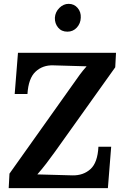

<svg xmlns="http://www.w3.org/2000/svg" viewBox="-20 -973 643 993"><path d="M25 0 29 -75 353 -531Q376 -564 392.5 -586.5Q409 -609 428 -630L256 -635Q201 -637 164 -602.5Q127 -568 122 -487H56L73 -700H580L576 -625L265 -189Q243 -158 219.5 -127.5Q196 -97 173 -71L355 -66Q411 -65 448 -98.5Q485 -132 489 -214H555L538 0ZM334.9 -953.1Q363.5 -953.1 381.5 -931.9Q399.5 -910.7 397.7 -881.2Q396.8 -851.7 377.4 -830.5Q358 -809.2 328.5 -809.2Q298 -809.2 280.5 -830.5Q262.9 -851.7 263.8 -881.2Q265.7 -910.7 286.9 -931.9Q308.1 -953.1 334.9 -953.1Z"/></svg>

Font: Lora Italic
Style: Italic
Weight: 400
Italic angle: -3°
Designer: Olga Karpushina, Alexei Vanyashin (Cyrillic)
Foundry: Cyreal
Version: Version 2.210; ttfautohint (v1.8.1.43-b0c9)